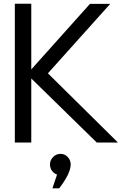

<svg xmlns="http://www.w3.org/2000/svg" viewBox="-20 -770 657 1037"><path d="M502.9 0 148.9 -346.2V0H60.1V-750H148.9V-395L465.8 -749H575.2L238.8 -374L617.2 0ZM288.1 172.9Q271 167 260.5 152.1Q250 137.2 250 118.2Q250 95.2 266.6 78.1Q283.2 61 307.1 61Q330.1 61 345.9 78.1Q361.8 95.2 361.8 118.2Q361.8 166 299.8 247.1H263.2Z"/></svg>

Font: ø
Style: ø
Weight: 400
Designer: Samuel Oakes
Foundry: Samuel Oakes
Version: Version 1.000;PS 001.000;hotconv 1.0.88;makeotf.lib2.5.64775